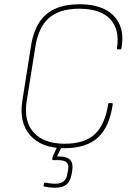

<svg xmlns="http://www.w3.org/2000/svg" viewBox="-20 -686 623 903"><path d="M282 11Q176 11 122.5 -49Q69 -109 85 -212L125 -465Q140 -568 195.5 -617Q251 -666 354 -666Q426 -666 474 -641.5Q522 -617 542.5 -570.5Q563 -524 551 -459Q551 -454 547 -454H534Q530 -454 530 -459Q544 -548 498 -596.5Q452 -645 352 -645Q260 -645 210 -601Q160 -557 146 -464L106 -213Q90 -117 138 -63.5Q186 -10 284 -10Q378 -10 426 -55Q474 -100 489 -197Q489 -201 492 -201H506Q511 -201 510 -195Q495 -89 440.5 -39Q386 11 282 11ZM238 197Q227 197 214.5 195.5Q202 194 190 192Q184 191 185 187L187 177Q189 172 194 173Q205 175 216.5 176.5Q228 178 239 178Q265 178 279 167Q293 156 297 131L300 114Q305 89 293.5 78Q282 67 252 67H229Q225 67 226 64Q226 60 226.5 57Q227 54 228 50L252 -2Q255 -6 257 -6H270Q275 -6 273 -2L248 50H260Q295 50 310 66Q325 82 320 115L317 132Q311 167 292.5 182Q274 197 238 197Z"/></svg>

Font: Sofia Sans Semi Condensed Thin
Style: Italic
Weight: 250
Italic angle: -9°
Version: Version 4.100